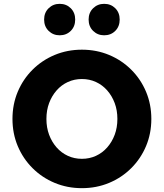

<svg xmlns="http://www.w3.org/2000/svg" viewBox="-20 -970 854 1001"><path d="M407 11Q331 11 265.1 -16.5Q199.2 -44 149.6 -93.5Q100 -143 72.5 -208.5Q45 -274 45 -350Q45 -426 72.5 -491.5Q100 -557 149.6 -606.5Q199.2 -656 265.1 -683.5Q331 -711 407 -711Q483 -711 548.9 -683.5Q614.8 -656 664.4 -606.5Q714 -557 741.5 -491.5Q769 -426 769 -350Q769 -274 741.5 -208.5Q714 -143 664.4 -93.5Q614.8 -44 548.9 -16.5Q483 11 407 11ZM407 -142Q446.5 -142 480.2 -157.5Q514 -173 539 -201.5Q564 -230 578 -267.5Q592 -305 592 -350Q592 -395 578 -432.5Q564 -470 539 -498.5Q514 -527 480.2 -542.5Q446.5 -558 407 -558Q367.5 -558 333.8 -542.5Q300 -527 275 -498.5Q250 -470 236 -432.5Q222 -395 222 -350Q222 -305 236 -267.5Q250 -230 275 -201.5Q300 -173 333.8 -157.5Q367.5 -142 407 -142ZM291 -786Q257 -786 233.5 -809Q210 -832 210 -868Q210 -904 233.5 -927Q257 -950 291 -950Q326 -950 349 -927Q372 -904 372 -868Q372 -832 349 -809Q326 -786 291 -786ZM523 -786Q489 -786 465.5 -809Q442 -832 442 -868Q442 -904 465.5 -927Q489 -950 523 -950Q558 -950 581 -927Q604 -904 604 -868Q604 -832 581 -809Q558 -786 523 -786Z"/></svg>

Font: Red Hat Text VF
Style: Regular
Weight: 300
Designer: Pentagram, MCKL
Foundry: Pentagram, MCKL
Version: Version 1.023